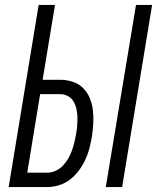

<svg xmlns="http://www.w3.org/2000/svg" viewBox="-20 -755 640 775"><path d="M407 0 529 -735H594L473 0ZM15 0 136 -735H202L152 -433H223Q249 -433 273.5 -425Q298 -417 315.5 -399.5Q333 -382 342.5 -358.5Q352 -335 355 -309.5Q358 -284 356.5 -257Q355 -230 351 -204Q347 -180 341 -156.5Q335 -133 324.5 -110.5Q314 -88 298.5 -67Q283 -46 263 -30.5Q243 -15 218.5 -7.5Q194 0 171 0ZM90 -58H171Q188 -58 204.5 -65.5Q221 -73 233.5 -86Q246 -99 255 -114.5Q264 -130 270 -146.5Q276 -163 280 -179.5Q284 -196 287 -213Q290 -230 291.5 -247.5Q293 -265 292.5 -282Q292 -299 288.5 -315Q285 -331 277 -345Q269 -359 254.5 -367Q240 -375 223 -375H142Z"/></svg>

Font: Iosevka Curly Light Extended
Style: Italic
Weight: 300
Width: 7
Italic angle: -9°
Monospace: yes
Designer: Belleve Invis
Foundry: Belleve Invis
Version: Version 11.1.0; ttfautohint (v1.8.3)